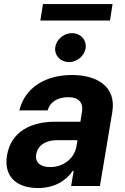

<svg xmlns="http://www.w3.org/2000/svg" viewBox="-20 -926 620 956"><path d="M169 10.3C249.6 10.3 307.9 -24.9 342.7 -75.6H346.9L334.2 0H477.6L539.1 -367.9C560.7 -497.9 459.2 -552.6 338.4 -552.6C207.4 -552.6 104.4 -490.8 76.3 -376.4H217C229 -418.3 266.3 -442.1 320.3 -442.1C371.4 -442.1 395.2 -415.5 388.5 -371.4L380.3 -320H255.3C138.1 -320 35.5 -273.8 14.9 -152.3C-2.8 -44.7 65.3 10.3 169 10.3ZM160.2 -157.3C166.9 -199.9 205.6 -228.3 263.8 -228H365.8L360.1 -195C349.8 -137.4 296.2 -94.1 229.8 -94.1C182.5 -94.1 153.8 -116.1 160.2 -157.3ZM180.8 -823.9H527.7L540.5 -905.9H193.9ZM255 -688.9C250.4 -649.5 281.6 -616.8 323.2 -616.8C365.1 -616.8 402.3 -649.5 406.6 -688.9C410.9 -729 380.7 -761 338.8 -761C297.2 -761 259.6 -729 255 -688.9Z"/></svg>

Font: Margiela Sans
Style: Bold Italic
Weight: 700
Italic angle: -9.39999°
Designer: Stefan Endress, Andreas Faust
Version: Version 1.100;FEAKit 1.0